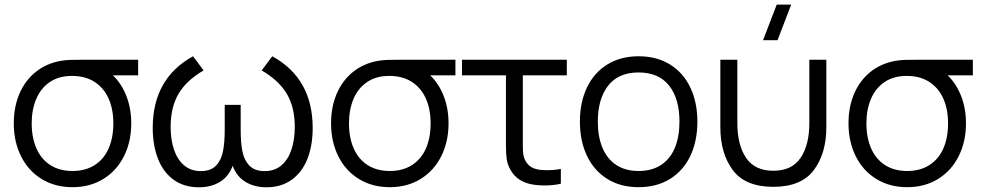

<svg xmlns="http://www.w3.org/2000/svg" viewBox="-20 -800 4280 836"><path d="M581.5 -540V-472H471.5Q509 -436.5 530.2 -382.2Q551.5 -328 551.5 -263Q551.5 -183 519.8 -119.8Q488 -56.5 430 -20.8Q372 15 295.5 15Q219 15 161 -20.8Q103 -56.5 71.5 -119.8Q40 -183 40 -263Q40 -334.5 64.8 -392.2Q89.5 -450 135.8 -487Q182 -524 244.5 -535Q263 -538.5 286.8 -539.2Q310.5 -540 349 -540ZM473.5 -263Q473.5 -324.5 452.8 -371Q432 -417.5 391.5 -443.5Q351 -469.5 293.5 -469.5Q236.5 -469.5 197 -442.8Q157.5 -416 137.8 -369.2Q118 -322.5 118 -263Q118 -200.5 138.8 -153.5Q159.5 -106.5 199.5 -81Q239.5 -55.5 295.5 -55.5Q352.5 -55.5 392.8 -81.5Q433 -107.5 453.2 -154.2Q473.5 -201 473.5 -263Z M1165.5 -555Q1341.5 -458.5 1341.5 -242.5Q1341.5 -166.5 1318.5 -108.2Q1295.5 -50 1250 -17.2Q1204.5 15.5 1140 15.5Q1088.5 15.5 1049.8 -7.5Q1011 -30.5 993 -78Q975.5 -30.5 936.8 -7.5Q898 15.5 847 15.5Q781 15.5 735.8 -17.5Q690.5 -50.5 667.8 -109Q645 -167.5 645 -243Q645 -458.5 820.5 -555L866.5 -493.5Q790.5 -449 756.8 -390.5Q723 -332 723 -247.5Q723 -191.5 737.8 -148Q752.5 -104.5 782 -79.8Q811.5 -55 854 -55Q897.5 -55 920.2 -78.5Q943 -102 950.8 -140.5Q958.5 -179 958.5 -234.5V-343.5H1028V-234.5Q1028 -179 1035.5 -140.8Q1043 -102.5 1066 -78.8Q1089 -55 1132.5 -55Q1176 -55 1205.5 -80.2Q1235 -105.5 1249.2 -149Q1263.5 -192.5 1263.5 -247.5Q1263.5 -332.5 1229.2 -390.8Q1195 -449 1119.5 -493.5Z M1963 -540V-472H1853Q1890.5 -436.5 1911.8 -382.2Q1933 -328 1933 -263Q1933 -183 1901.2 -119.8Q1869.5 -56.5 1811.5 -20.8Q1753.5 15 1677 15Q1600.5 15 1542.5 -20.8Q1484.5 -56.5 1453 -119.8Q1421.5 -183 1421.5 -263Q1421.5 -334.5 1446.2 -392.2Q1471 -450 1517.2 -487Q1563.5 -524 1626 -535Q1644.5 -538.5 1668.2 -539.2Q1692 -540 1730.5 -540ZM1855 -263Q1855 -324.5 1834.2 -371Q1813.5 -417.5 1773 -443.5Q1732.5 -469.5 1675 -469.5Q1618 -469.5 1578.5 -442.8Q1539 -416 1519.2 -369.2Q1499.5 -322.5 1499.5 -263Q1499.5 -200.5 1520.2 -153.5Q1541 -106.5 1581 -81Q1621 -55.5 1677 -55.5Q1734 -55.5 1774.2 -81.5Q1814.5 -107.5 1834.8 -154.2Q1855 -201 1855 -263Z M2201 -63.5Q2189.5 -85 2186.2 -107.5Q2183 -130 2183 -165V-195.5V-472H1991.5V-540H2448V-472H2256.5V-198.5V-165Q2256.5 -142 2258.5 -127.8Q2260.5 -113.5 2267.5 -100.5Q2278 -81.5 2294 -72.2Q2310 -63 2332.5 -60.5Q2347 -59 2362.5 -59Q2393 -59 2422 -64.5V0Q2390 7.5 2350.5 7.5Q2325.5 7.5 2306 4.5Q2231.5 -5.5 2201 -63.5Z M2505 -270.5Q2505 -355 2536 -419.5Q2567 -484 2624.8 -519.5Q2682.5 -555 2760.5 -555Q2840 -555 2897.8 -519Q2955.5 -483 2986 -418.5Q3016.5 -354 3016.5 -270.5Q3016.5 -185.5 2985.8 -121Q2955 -56.5 2897.2 -20.8Q2839.5 15 2760.5 15Q2681.5 15 2623.8 -21.2Q2566 -57.5 2535.5 -122Q2505 -186.5 2505 -270.5ZM2938.5 -270.5Q2938.5 -370.5 2893.2 -427.5Q2848 -484.5 2760.5 -484.5Q2672.5 -484.5 2627.8 -426.8Q2583 -369 2583 -270.5Q2583 -205 2603.2 -156.5Q2623.5 -108 2663.2 -81.8Q2703 -55.5 2760.5 -55.5Q2819 -55.5 2859 -82.2Q2899 -109 2918.8 -157.2Q2938.5 -205.5 2938.5 -270.5Z M3425 -780 3365.5 -625H3302.5L3362 -780ZM3116.5 -540H3190.5V-264.5Q3190.5 -169 3228.5 -112.8Q3266.5 -56.5 3347 -56.5Q3428 -56.5 3466 -112.8Q3504 -169 3504 -264.5V-540H3578V-246.5Q3578 -132 3523.5 -59.2Q3469 13.5 3347 13.5Q3225 13.5 3170.8 -59.2Q3116.5 -132 3116.5 -246.5Z M4216 -540V-472H4106Q4143.5 -436.5 4164.8 -382.2Q4186 -328 4186 -263Q4186 -183 4154.2 -119.8Q4122.5 -56.5 4064.5 -20.8Q4006.5 15 3930 15Q3853.5 15 3795.5 -20.8Q3737.5 -56.5 3706 -119.8Q3674.5 -183 3674.5 -263Q3674.5 -334.5 3699.2 -392.2Q3724 -450 3770.2 -487Q3816.5 -524 3879 -535Q3897.5 -538.5 3921.2 -539.2Q3945 -540 3983.5 -540ZM4108 -263Q4108 -324.5 4087.2 -371Q4066.5 -417.5 4026 -443.5Q3985.5 -469.5 3928 -469.5Q3871 -469.5 3831.5 -442.8Q3792 -416 3772.2 -369.2Q3752.5 -322.5 3752.5 -263Q3752.5 -200.5 3773.2 -153.5Q3794 -106.5 3834 -81Q3874 -55.5 3930 -55.5Q3987 -55.5 4027.2 -81.5Q4067.5 -107.5 4087.8 -154.2Q4108 -201 4108 -263Z"/></svg>

Font: CCSD_manrope
Style: Regular
Weight: 400
Designer: Mikhail Sharanda
Foundry: Mikhail Sharanda
Version: Version 4.503